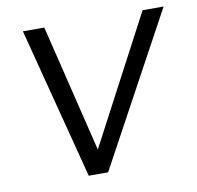

<svg xmlns="http://www.w3.org/2000/svg" viewBox="-66 -613 698 681"><g transform="rotate(-10 283.0 -272.5)"><path d="M565.9 -544.9 270 0H200.2L59.1 -544.9H136.2L248 -85.9L490.2 -544.9Z"/></g></svg>

Font: Oakes Grotesk
Style: Light Italic
Weight: 300
Designer: Samuel Oakes
Foundry: Samuel Oakes
Version: Version 1.0 | wf-rip DC20170320